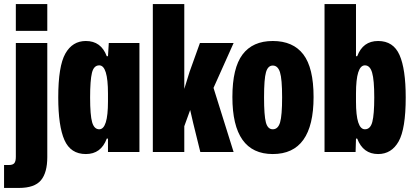

<svg xmlns="http://www.w3.org/2000/svg" viewBox="-45 -749 2040 946"><path d="M33 -597V-729H188V-597ZM-25 177V64H-1Q18 64 25.5 55Q33 46 33 24V-537H188V25Q188 102 156.5 139.5Q125 177 48 177Z M242 -269Q242 -423 277 -485Q312 -547 378 -547Q453 -547 481 -472H487L491 -537H642V0H487V-66H481Q453 10 378 10Q303 10 272.5 -59Q242 -128 242 -269ZM444 -112Q487 -112 487 -249V-288Q487 -427 444 -427Q417 -427 408 -390Q399 -353 399 -269Q399 -181 409 -146.5Q419 -112 444 -112Z M708 0V-729H863V-311L889 -395L940 -537H1106L1007 -316L1106 0H942L907 -142L892 -207L863 -127V0Z M1299 10Q1100 10 1100 -271Q1100 -414 1150 -480.5Q1200 -547 1299 -547Q1399 -547 1449.5 -481Q1500 -415 1500 -271Q1500 10 1299 10ZM1299 -112Q1325 -112 1335 -146Q1345 -180 1345 -269Q1345 -360 1334.5 -393Q1324 -426 1299 -426Q1275 -426 1265.5 -393Q1256 -360 1256 -269Q1256 -180 1265 -146Q1274 -112 1299 -112Z M1818 10Q1744 10 1715 -66H1709L1707 0H1554V-729H1709V-472H1715Q1743 -547 1818 -547Q1893 -547 1923.5 -478Q1954 -409 1954 -269Q1954 -114 1919 -52Q1884 10 1818 10ZM1753 -112Q1780 -112 1789.5 -148.5Q1799 -185 1799 -269Q1799 -355 1788.5 -391Q1778 -427 1753 -427Q1709 -427 1709 -288V-249Q1709 -112 1753 -112Z"/></svg>

Font: Mona Sans Condensed ExtraBold
Style: Regular
Weight: 800
Width: 3
Designer: Deni Anggara
Foundry: GitHub
Version: Version 1.001;gftools[0.9.33]